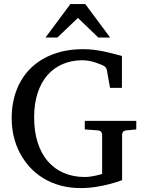

<svg xmlns="http://www.w3.org/2000/svg" viewBox="-20 -936 735 972"><path d="M619.1 -275.9Q608.4 -274.9 603.3 -268.8Q598.1 -262.7 598.1 -254.9V-23.9Q567.9 -12.7 533.7 -3.9Q504.4 3.9 466.6 10Q428.7 16.1 388.2 16.1Q332.5 16.1 284.9 2.9Q237.3 -10.3 198.5 -34.2Q159.7 -58.1 129.9 -91.1Q100.1 -124 79.8 -163.1Q59.6 -202.1 49.3 -246.3Q39.1 -290.5 39.1 -336.9Q39.1 -415.5 64 -480.2Q88.9 -544.9 135.7 -590.8Q182.6 -636.7 249.8 -661.9Q316.9 -687 400.9 -687Q429.2 -687 454.8 -683.8Q480.5 -680.7 504.4 -675.8Q528.3 -670.9 551.3 -664.8Q574.2 -658.7 597.2 -652.8V-491.2H537.1L521 -581.1Q519.5 -589.8 513.7 -595.9Q507.8 -602.1 501 -605Q493.7 -607.9 483.2 -612.3Q472.7 -616.7 459.5 -620.8Q446.3 -625 430.4 -627.9Q414.6 -630.9 397 -630.9Q342.8 -630.9 297.9 -611.8Q252.9 -592.8 220.7 -556.2Q188.5 -519.5 170.7 -465.6Q152.8 -411.6 152.8 -341.8Q152.8 -270 170.9 -213.9Q189 -157.7 222.4 -119.1Q255.9 -80.6 303.2 -60.3Q350.6 -40 409.2 -40Q425.8 -40 440.9 -42.5Q456.1 -44.9 467.8 -47.6Q479.5 -50.3 487.3 -52.7Q495.1 -55.2 497.1 -55.2V-254.9Q497.1 -262.7 491.9 -268.8Q486.8 -274.9 476.1 -275.9L409.2 -280.8V-324.2H669.9V-280.8ZM477.5 -746.1 374.5 -845.2 270.5 -746.1H210.4L336.4 -915.5H411.6L537.6 -746.1Z"/></svg>

Font: Charis SIL Phon
Style: Regular
Weight: 400
Foundry: SIL International
Version: Version 5.000